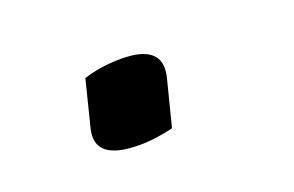

<svg xmlns="http://www.w3.org/2000/svg" viewBox="-42 -316 685 448"><g transform="rotate(-20 300.0 -92.0)"><path d="M330 -1Q315 3 291.5 6.5Q268 10 246 10Q131 10 152 -68L180 -180Q222 -194 274 -194Q379 -194 359 -115Z"/></g></svg>

Font: Recursive Mn Csl St
Style: Bold Italic
Weight: 700
Italic angle: -15°
Monospace: yes
Version: Version 1.079;hotconv 1.0.112;makeotfexe 2.5.65598; ttfautoh